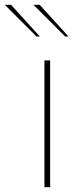

<svg xmlns="http://www.w3.org/2000/svg" viewBox="-95 -784 317 804"><path d="M91 0V-531H115V0ZM178 -631 45 -764H71L192 -631ZM58 -631 -75 -764H-49L72 -631Z"/></svg>

Font: Exo Thin Thin
Style: Regular
Weight: 250
Version: Version 2.000